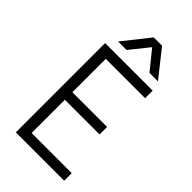

<svg xmlns="http://www.w3.org/2000/svg" viewBox="-267 -952 1025 1025"><g transform="rotate(45 245.0 -439.5)"><path d="M187 -729H123L242 -879H305L424 -729H360L273 -836ZM445 0H80V-674H439V-617H142V-365H404V-308H142V-57H445Z"/></g></svg>

Font: Hind Mysuru Light
Style: Regular
Weight: 300
Designer: Manushi Parikh, Hitesh Malaviya
Foundry: Indian Type Foundry
Version: Version 0.703;PS 1.0;hotconv 1.0.86;makeotf.lib2.5.63406